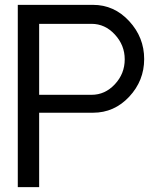

<svg xmlns="http://www.w3.org/2000/svg" viewBox="-20 -770 655 790"><path d="M362.8 -750Q449.7 -750 511.5 -683.1Q573.2 -616.2 573.2 -527.1Q573.2 -438 511.7 -372.1Q450.2 -306.2 362.8 -306.2H141.1V0H53.2V-750ZM356.9 -379.9Q412.1 -379.9 452.6 -423.3Q493.2 -466.8 493.2 -525.9Q493.2 -584 452.6 -627.9Q412.1 -671.9 356.9 -671.9H141.1V-379.9Z"/></svg>

Font: ø
Style: ø
Weight: 400
Designer: Samuel Oakes
Foundry: Samuel Oakes
Version: Version 1.000;PS 001.000;hotconv 1.0.88;makeotf.lib2.5.64775